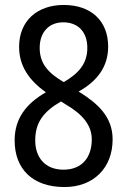

<svg xmlns="http://www.w3.org/2000/svg" viewBox="-20 -744 512 774"><path d="M237 -724C130 -724 57 -660 57 -555C57 -479 96 -421 165 -372C85 -326 39 -266 39 -178C39 -63 111 10 240 10C357 10 434 -67 434 -182C434 -272 376 -326 297 -375C372 -417 416 -475 416 -556C416 -661 346 -724 237 -724ZM235 -654C295 -654 332 -615 332 -551C332 -489 299 -449 237 -413C176 -449 140 -486 140 -551C140 -615 178 -654 235 -654ZM122 -178C122 -248 153 -293 226 -335L245 -323C314 -283 350 -238 350 -182C350 -110 311 -60 236 -60C161 -60 122 -110 122 -178Z"/></svg>

Font: Noto Sans Khmer UI Condensed
Style: Regular
Weight: 400
Width: 3
Designer: Danh Hong and the Monotype Design Team
Foundry: Monotype Imaging Inc.
Version: Version 2.002